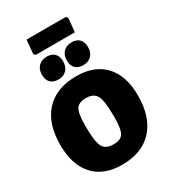

<svg xmlns="http://www.w3.org/2000/svg" viewBox="-246 -1159 1146 1291"><g transform="rotate(-30 326.5 -513.5)"><path d="M478 -1039 491 -1026 481 -919H178L165 -932L175 -1039ZM428 -872Q466 -872 487 -850.5Q508 -829 508 -790Q508 -748 484.5 -723.5Q461 -699 421 -699Q381 -699 360 -720.5Q339 -742 339 -782Q339 -823 363 -847.5Q387 -872 428 -872ZM235 -872Q273 -872 294 -850.5Q315 -829 315 -790Q315 -748 291.5 -723.5Q268 -699 228 -699Q188 -699 167 -720.5Q146 -742 146 -782Q146 -823 170 -847.5Q194 -872 235 -872ZM341 -659Q482 -659 559 -575.5Q636 -492 636 -340Q636 -172 551.5 -80Q467 12 312 12Q171 12 94 -72.5Q17 -157 17 -312Q17 -478 101.5 -568.5Q186 -659 341 -659ZM323 -499Q267 -499 247 -466.5Q227 -434 227 -339Q227 -218 248 -177Q269 -136 330 -136Q387 -136 406.5 -168.5Q426 -201 426 -297Q426 -417 405 -458Q384 -499 323 -499Z"/></g></svg>

Font: Alegreya Sans Black
Style: Regular
Weight: 900
Designer: Juan Pablo del Peral
Foundry: Huerta Tipografica
Version: Version 2.007